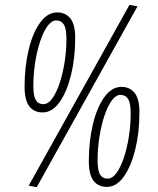

<svg xmlns="http://www.w3.org/2000/svg" viewBox="-20 -760 650 789"><path d="M81 -404Q81 -485 97.5 -554.5Q114 -624 144.5 -666.5Q175 -709 215 -709Q249 -709 269 -684.5Q289 -660 289 -604Q289 -522 272 -452.5Q255 -383 225 -340.5Q195 -298 155 -298Q120 -298 100.5 -323Q81 -348 81 -404ZM211 -676Q192 -676 175 -652.5Q158 -629 145 -590Q132 -551 124.5 -503Q117 -455 117 -407Q117 -366 127 -349Q137 -332 158 -332Q178 -332 195 -355.5Q212 -379 225 -418Q238 -457 245.5 -504.5Q253 -552 253 -600Q253 -642 242.5 -659Q232 -676 211 -676ZM131 9 98 3 512 -740 545 -734ZM345 -98Q345 -179 361.5 -248.5Q378 -318 408.5 -360.5Q439 -403 479 -403Q513 -403 533 -378.5Q553 -354 553 -298Q553 -216 536 -146.5Q519 -77 489 -34.5Q459 8 419 8Q384 8 364.5 -17Q345 -42 345 -98ZM475 -370Q456 -370 439 -346.5Q422 -323 409 -284Q396 -245 388.5 -197Q381 -149 381 -101Q381 -60 391 -43Q401 -26 422 -26Q442 -26 459 -49.5Q476 -73 489 -112Q502 -151 509.5 -198.5Q517 -246 517 -294Q517 -336 506.5 -353Q496 -370 475 -370Z"/></svg>

Font: Georama Condensed Light
Style: Italic
Weight: 300
Width: 3
Italic angle: -9°
Designer: Jean-Baptiste Levee
Foundry: Production Type
Version: Version 1.000